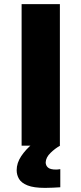

<svg xmlns="http://www.w3.org/2000/svg" viewBox="-20 -708 396 933"><path d="M85 0V-688H271V0ZM199 205Q144 205 114 193Q84 181 72.5 161.5Q61 142 61 119Q61 84 83 51Q105 18 139 -10L272 0Q248 13 225.5 35Q203 57 202 81Q202 96 213 106Q224 116 253 116Q256 116 261 115.5Q266 115 273 114V202Q258 203 237 204Q216 205 199 205Z"/></svg>

Font: Saira Expanded
Style: Bold
Weight: 700
Width: 7
Designer: Hector Gatti with collaboration of the Omnibus-Type team
Foundry: Omnibus-Type
Version: Version 1.100; ttfautohint (v1.8.3)